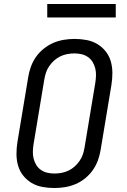

<svg xmlns="http://www.w3.org/2000/svg" viewBox="-20 -939 640 967"><path d="M254 8Q223 8 193.5 2.5Q164 -3 139.5 -17.5Q115 -32 97 -54.5Q79 -77 71 -105Q63 -133 63 -163.5Q63 -194 68 -225L122 -550Q126 -576 135.5 -602.5Q145 -629 161 -652Q177 -675 200 -693.5Q223 -712 248.5 -723Q274 -734 301.5 -738.5Q329 -743 355 -743Q386 -743 415.5 -737.5Q445 -732 469.5 -717.5Q494 -703 512 -680.5Q530 -658 538 -630Q546 -602 546 -571.5Q546 -541 541 -510L487 -185Q483 -159 473.5 -132.5Q464 -106 448 -83Q432 -60 409.5 -41.5Q387 -23 361 -12Q335 -1 307.5 3.5Q280 8 254 8ZM254 -65Q272 -65 290.5 -68.5Q309 -72 325.5 -80Q342 -88 356 -100.5Q370 -113 381 -129Q392 -145 397.5 -162Q403 -179 406 -197L460 -522Q463 -541 463.5 -559.5Q464 -578 459.5 -595.5Q455 -613 446 -627.5Q437 -642 422.5 -652Q408 -662 390.5 -666Q373 -670 355 -670Q337 -670 318.5 -666.5Q300 -663 283.5 -655Q267 -647 253 -634.5Q239 -622 228 -606Q217 -590 211.5 -573Q206 -556 203 -538L149 -213Q146 -194 145.5 -175.5Q145 -157 149.5 -139.5Q154 -122 163 -107.5Q172 -93 186.5 -83Q201 -73 218.5 -69Q236 -65 254 -65ZM218 -851V-919H563V-851Z"/></svg>

Font: Iosevka Etoile
Style: Italic
Weight: 400
Italic angle: -9°
Designer: Belleve Invis
Foundry: Belleve Invis
Version: Version 22.1.2; ttfautohint (v1.8.4)